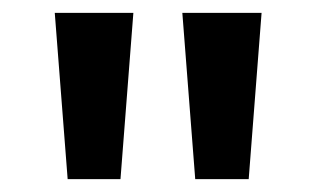

<svg xmlns="http://www.w3.org/2000/svg" viewBox="-20 -734 491 298"><path d="M187 -714 167 -456H85L65 -714ZM386 -714 366 -456H283L263 -714Z"/></svg>

Font: Noto Sans Sora Sompeng Semi
Style: Bold
Weight: 700
Designer: Monotype Design Team. David Williams.
Foundry: Monotype Imaging Inc.
Version: Version 2.101; ttfautohint (v1.8.4.7-5d5b)